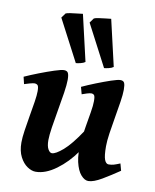

<svg xmlns="http://www.w3.org/2000/svg" viewBox="-84 -788 705 872"><g transform="rotate(10 269.0 -352.0)"><path d="M522 -51.8Q483.4 -25.4 445.1 -2.7Q406.7 20 382.8 20Q365.7 20 348.9 1Q332 -18.1 323 -57.1Q314 -96.2 319.8 -156.2Q322.8 -186.5 328.9 -221.9Q335 -257.3 340.3 -289.6Q345.7 -321.8 345.7 -341.8Q345.7 -364.3 340.8 -369.4Q335.9 -374.5 327.6 -374.5Q321.3 -374.5 308.3 -370.6Q295.4 -366.7 285.2 -362.8L276.4 -395.5Q303.7 -408.2 339.4 -422.4Q375 -436.5 405.5 -446.8Q436 -457 447.8 -457Q461.4 -457 465.8 -447.8Q470.2 -438.5 470.2 -416Q470.2 -394.5 464.8 -359.6Q459.5 -324.7 452.6 -285.4Q445.8 -246.1 440.4 -210Q435.1 -173.8 435.1 -149.9Q435.1 -105.5 441.9 -87.9Q448.7 -70.3 460.9 -70.3Q473.6 -70.3 484.6 -73.5Q495.6 -76.7 513.2 -84ZM326.7 -200.2 321.3 -106.4Q283.7 -52.2 234.4 -16.1Q185.1 20 140.1 20Q121.6 20 101.6 6.6Q81.5 -6.8 67.6 -33.7Q53.7 -60.5 53.7 -100.1Q53.7 -122.1 58.6 -155.3Q63.5 -188.5 69.8 -224.9Q76.2 -261.2 81.1 -292.5Q85.9 -323.7 85.9 -341.8Q85.9 -364.3 80.3 -369.4Q74.7 -374.5 65.9 -374.5Q60.1 -374.5 45.4 -370.6Q30.8 -366.7 19.5 -362.8L11.7 -395.5Q39.6 -408.2 76.2 -422.4Q112.8 -436.5 144.3 -446.8Q175.8 -457 187.5 -457Q201.7 -457 206.5 -447.8Q211.4 -438.5 211.4 -416Q211.4 -394.5 205.6 -356Q199.7 -317.4 191.9 -273.7Q184.1 -230 178.2 -191.4Q172.4 -152.8 172.4 -131.8Q172.4 -104.5 180.4 -90.1Q188.5 -75.7 198.2 -75.7Q215.3 -75.7 249 -104.7Q282.7 -133.8 326.7 -200.2ZM234.4 -497.6 133.8 -689.9 149.4 -711.4Q154.8 -714.4 171.1 -716.8Q187.5 -719.2 204.3 -720.9Q221.2 -722.7 227.5 -723.6L276.9 -510.3Q269 -504.4 255.4 -501.2Q241.7 -498 234.4 -497.6ZM364.7 -497.6 264.2 -689.9 279.8 -711.4Q285.2 -714.4 300.8 -716.8Q316.4 -719.2 333 -720.9Q349.6 -722.7 357.9 -723.6L407.2 -510.3Q399.4 -504.4 385.7 -501.2Q372.1 -498 364.7 -497.6Z"/></g></svg>

Font: Gentium Plus
Style: Bold Italic
Weight: 700
Italic angle: -8°
Designer: Victor Gaultney, Annie Olsen, Iska Routamaa, Becca Hirsbrunner
Foundry: SIL International
Version: Version 6.101